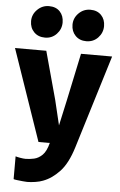

<svg xmlns="http://www.w3.org/2000/svg" viewBox="-69 -874 728 1168"><g transform="rotate(5 294.5 -290.5)"><path d="M59 238V99Q67.5 102 87.5 105.5Q107.5 109 120 109Q145 109 172.2 103Q199.5 97 222.8 74.2Q246 51.5 259 0H190L-2 -557H189L269 -264L305.5 -111.5L339 -264L401 -557H591L416 13Q385.5 112.5 338.5 162.5Q291.5 212.5 238 232Q219.5 239.5 191.8 243.8Q164 248 142 248Q134.5 248 115.8 246.2Q97 244.5 79.5 242.2Q62 240 59 238ZM174 -636Q132 -636 106.5 -662.2Q81 -688.5 81 -729Q81 -769.5 111 -799.2Q141 -829 182 -829Q225 -829 249 -803.2Q273 -777.5 273 -737Q273 -696 244.5 -666Q216 -636 174 -636ZM426 -636Q385 -636 359.5 -662.2Q334 -688.5 334 -729Q334 -769.5 363.5 -799.2Q393 -829 435 -829Q477 -829 501.5 -803.2Q526 -777.5 526 -737Q526 -696 497.5 -666Q469 -636 426 -636Z"/></g></svg>

Font: Merriweather Sans Black
Style: Regular
Weight: 900
Designer: Eben Sorkin
Foundry: Eben Sorkin
Version: Version 1.008; ttfautohint (v1.7.19-72a1) -l 8 -r 50 -G 200 